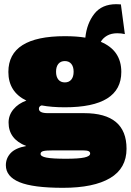

<svg xmlns="http://www.w3.org/2000/svg" viewBox="-20 -683 625 918"><path d="M585 28Q585 122 506.5 168.5Q428 215 281 215Q138 215 73 188Q8 161 8 107Q8 74 30.5 49.5Q53 25 105 15Q21 -18 21 -97Q21 -132 44 -160Q67 -188 106 -202Q20 -244 20 -339Q20 -510 290 -510Q347 -510 388 -503Q395 -571 431 -617Q467 -663 536 -663Q550 -663 558 -662L577 -520Q560 -524 541 -524Q512 -524 492 -512.5Q472 -501 462 -483Q560 -442 560 -339Q560 -170 290 -170Q227 -170 179 -179Q166 -175 166 -163Q166 -142 209 -142H382Q585 -142 585 28ZM248 -340Q248 -316 259 -302.5Q270 -289 290 -289Q310 -289 321 -302.5Q332 -316 332 -340Q332 -364 321 -377.5Q310 -391 290 -391Q270 -391 259 -377.5Q248 -364 248 -340ZM411 51Q411 43 403 39.5Q395 36 375 36H236Q199 36 186.5 39.5Q174 43 174 53Q174 65 202 70.5Q230 76 295 76Q356 76 383.5 70Q411 64 411 51Z"/></svg>

Font: Work Sans Black
Style: Regular
Weight: 900
Designer: Wei Huang
Foundry: Wei Huang
Version: Version 1.500